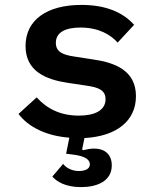

<svg xmlns="http://www.w3.org/2000/svg" viewBox="-20 -548 640 778"><path d="M308.2 210.2C372.9 210.2 432.9 186.4 432.9 122.2C432.9 74.9 401.3 54 361.9 54C346.9 54 331.7 56.8 316.4 60.7L312.9 57.2L322.1 11.4C453.5 4.3 530.9 -58.9 530.9 -158.4C530.9 -261 447.8 -293.7 360.8 -306.5L279.1 -319.2C237.6 -325.6 206.3 -336.3 206.3 -374.3C206.3 -414.8 241.5 -436.4 305.8 -436.4C380.7 -436.4 428.6 -407 456.7 -375.4L523.4 -447.4C478.3 -498.2 408.4 -528.1 310 -528.1C170.8 -528.1 83.5 -467.7 83.5 -361.5C83.5 -258.9 166.5 -225.9 252.1 -212.7L334.5 -200.3C377.1 -193.9 407.7 -183.6 407.7 -146C407.7 -101.2 364.7 -79.5 299.4 -79.5C225.9 -79.5 171.2 -106.5 128.6 -153.4L55 -86.3C95.5 -33 167.3 2.8 261 9.9L247.9 74.9L271.3 77.8C331.3 84.5 344.1 101.9 344.1 118.3C344.1 136.4 324.9 144.9 300.1 144.9C269.5 144.9 248.2 131.7 235.8 116.1L192.1 167.3C208.5 186.8 244 210.2 308.2 210.2Z"/></svg>

Font: Margiela Mono SemiBold
Style: Regular
Weight: 600
Designer: Mike Abbink, Paul van der Laan, Pieter van Rosmalen
Foundry: Bold Monday
Version: Version 2.003 2021